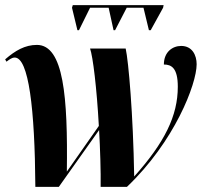

<svg xmlns="http://www.w3.org/2000/svg" viewBox="-28 -724 793 744"><path d="M272 -607H278L321 -694H393L412 -607H418L463 -694H528L549 -607H556L604 -694L606 -704H254L251 -694ZM109 0H200L356 -220C360 -152 363 -56 362 0H464C648 -175 734 -398 734 -475C734 -510 717 -546 674 -546C641 -546 607 -523 607 -474C636 -474 661 -461 661 -388C661 -275 610 -172 492 -40C488 -281 470 -487 459 -536H321C332 -505 347 -383 355 -236L231 -59C235 -347 219 -550 115 -550C69 -550 31 -528 -8 -494L-3 -485C7 -492 17 -501 29 -501C83 -501 107 -303 109 0Z"/></svg>

Font: Noto Serif Display Condensed ExtraBold
Style: Italic
Weight: 800
Width: 3
Italic angle: -12°
Designer: Monotype Design Team
Foundry: Monotype Imaging Inc.
Version: Version 2.009